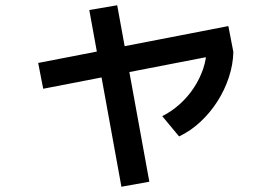

<svg xmlns="http://www.w3.org/2000/svg" viewBox="-20 -643 1040 729"><path d="M144 -306 125 -404 847 -544 866 -446ZM441 66 319 -605 425 -623 547 47ZM596 -202Q632 -220 663 -248Q694 -276 716.5 -310.5Q739 -345 751.5 -382Q764 -419 764 -456L866 -446Q865 -398 849 -349.5Q833 -301 805.5 -258Q778 -215 741 -180.5Q704 -146 660 -125Z"/></svg>

Font: M PLUS 2 Thin Medium
Style: Regular
Weight: 500
Version: Version 1.001